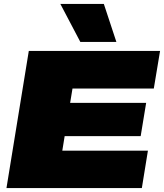

<svg xmlns="http://www.w3.org/2000/svg" viewBox="-20 -960 837 980"><path d="M13 0 127 -700H797L765 -508H350L338 -435H726L698 -265H310L298 -191H735L704 0ZM390 -746 288 -940H510L574 -746Z"/></svg>

Font: Georama Expanded Black
Style: Italic
Weight: 900
Width: 7
Italic angle: -9°
Designer: Jean-Baptiste Levee
Foundry: Production Type
Version: Version 1.000